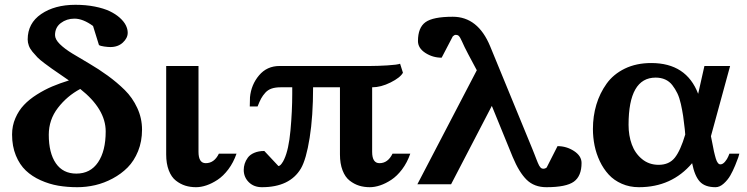

<svg xmlns="http://www.w3.org/2000/svg" viewBox="-20 -760 3083 792"><path d="M565.9 -225.1Q565.9 -176.8 549.6 -136.5Q533.2 -96.2 506.6 -69.3Q480 -42.5 444.8 -23.7Q409.7 -4.9 372.8 3.7Q335.9 12.2 298.8 12.2Q257.3 12.2 220.2 5.9Q183.1 -0.5 147.7 -16.4Q112.3 -32.2 86.7 -56.4Q61 -80.6 45.4 -118.7Q29.8 -156.7 29.8 -205.1Q29.8 -241.2 43.5 -272.7Q57.1 -304.2 78.9 -327.1Q100.6 -350.1 132.3 -370.1Q164.1 -390.1 195.3 -403.3Q226.6 -416.5 264.2 -428.2Q252.4 -436.5 229.2 -452.4Q206.1 -468.3 193.8 -476.8Q181.6 -485.4 163.1 -499.3Q144.5 -513.2 134.5 -523.4Q124.5 -533.7 114 -546.4Q103.5 -559.1 98.9 -571.8Q94.2 -584.5 94.2 -597.2Q94.2 -664.1 149.9 -702.1Q205.6 -740.2 291 -740.2Q334.5 -740.2 371.1 -732.9Q407.7 -725.6 432.4 -713.9Q457 -702.1 474.1 -686.8Q491.2 -671.4 499 -655.8Q506.8 -640.1 506.8 -625Q506.8 -603 486.8 -584.5Q466.8 -565.9 435.1 -565.9Q425.3 -565.9 409.7 -568.1Q394 -570.3 388.2 -574.2L363.8 -652.8Q322.3 -683.1 287.1 -683.1Q254.9 -683.1 231 -665Q207 -647 207 -615.2Q207 -597.7 226.8 -578.1Q246.6 -558.6 278.3 -539.3Q310.1 -520 348.1 -497.8Q386.2 -475.6 424.6 -447.8Q462.9 -419.9 494.6 -388.7Q526.4 -357.4 546.1 -314.9Q565.9 -272.5 565.9 -225.1ZM416 -217.8Q416 -310.1 311 -393.1Q256.3 -363.8 218.8 -314.9Q181.2 -266.1 181.2 -204.1Q181.2 -128.9 210.4 -86.4Q239.7 -43.9 294.9 -43.9Q353 -43.9 384.5 -90.6Q416 -137.2 416 -217.8Z M955.6 -126Q942.9 -89.4 921.9 -61.5Q900.9 -33.7 877.4 -18.3Q854 -2.9 831.5 4.6Q809.1 12.2 788.6 12.2Q765.1 12.2 744.6 5.9Q724.1 -0.5 705.6 -14.9Q687 -29.3 676.3 -57.1Q665.5 -85 665.5 -123V-487.8H798.8V-133.8Q798.8 -86.9 828.6 -86.9Q863.8 -86.9 882.8 -126Z M1672.4 -126Q1659.7 -89.4 1638.7 -61.5Q1617.7 -33.7 1594.2 -18.3Q1570.8 -2.9 1548.3 4.6Q1525.9 12.2 1505.4 12.2Q1481.9 12.2 1461.4 5.9Q1440.9 -0.5 1422.4 -14.9Q1403.8 -29.3 1393.1 -57.1Q1382.3 -85 1382.3 -123V-399.9H1271.5Q1271.5 -280.3 1257.3 -191.4Q1243.2 -102.5 1221.2 -64.9Q1175.3 12.2 1060.5 12.2Q1027.3 12.2 1006.3 -8.5Q985.4 -29.3 985.4 -59.1Q985.4 -71.8 989.3 -84.5Q993.2 -97.2 1002.2 -109.6Q1011.2 -122.1 1028.8 -129.6Q1046.4 -137.2 1070.3 -137.2L1128.4 -75.2Q1134.3 -75.2 1141.4 -84.5Q1148.4 -93.8 1152.3 -103Q1170.9 -142.6 1178.2 -221.9Q1185.5 -301.3 1185.5 -374V-399.9H1137.2Q1116.2 -399.9 1100.8 -394.8Q1085.4 -389.6 1074.7 -377.9Q1064 -366.2 1057.1 -353.5Q1050.3 -340.8 1042.5 -320.8H1010.3Q1010.3 -345.7 1011.2 -358.9Q1016.1 -410.6 1048.6 -449.2Q1081.1 -487.8 1133.3 -487.8H1507.3Q1536.6 -487.8 1577.6 -490.2Q1618.7 -492.7 1630.4 -497.1L1642.1 -460Q1631.3 -439.9 1591.3 -419.9Q1551.3 -399.9 1515.1 -399.9V-133.8Q1515.1 -86.9 1545.4 -86.9Q1580.1 -86.9 1599.1 -126Z M2378.9 -87.9Q2378.9 -33.7 2347.2 -10.7Q2315.4 12.2 2233.9 12.2Q2183.6 12.2 2152.3 -18.6Q2121.1 -49.3 2094.7 -112.8L2008.8 -323.2L1840.8 0H1701.7L1946.8 -470.2L1912.1 -535.2Q1903.8 -550.3 1896.5 -565.7Q1889.2 -581.1 1885.7 -589.1Q1882.3 -597.2 1878.2 -604.2Q1874 -611.3 1870.1 -613.8Q1866.2 -616.2 1859.9 -616.2Q1854 -616.2 1847.7 -609.9L1801.8 -522Q1765.1 -522 1734.6 -541.7Q1704.1 -561.5 1704.1 -590.8Q1704.1 -646 1735.1 -668.5Q1766.1 -690.9 1847.7 -690.9Q1951.7 -690.9 2002 -568.8L2175.8 -146Q2180.2 -134.8 2185.1 -122.6Q2189.9 -110.4 2192.6 -103.3Q2195.3 -96.2 2198.5 -88.6Q2201.7 -81.1 2203.9 -77.1Q2206.1 -73.2 2209 -69.8Q2211.9 -66.4 2215.1 -65.2Q2218.3 -64 2222.7 -64Q2228.5 -64 2234.9 -68.8L2279.8 -157.2Q2316.9 -157.2 2347.9 -137Q2378.9 -116.7 2378.9 -87.9Z M2988.8 -126H3029.8Q3028.3 -120.1 3025.4 -110.8Q3022.5 -101.6 3012.7 -77.9Q3002.9 -54.2 2992.4 -35.9Q2981.9 -17.6 2965.3 -2.7Q2948.7 12.2 2931.6 12.2Q2887.7 12.2 2866.5 -11.2Q2845.2 -34.7 2835 -86.9Q2751 12.2 2615.7 12.2Q2577.1 12.2 2544.9 -2Q2512.7 -16.1 2491 -39.8Q2469.2 -63.5 2454.3 -94.7Q2439.5 -126 2432.6 -159.7Q2425.8 -193.4 2425.8 -228Q2425.8 -280.8 2439.9 -328.1Q2454.1 -375.5 2482.2 -414.8Q2510.3 -454.1 2557.6 -477.1Q2605 -500 2666.5 -500Q2811.5 -500 2859.9 -373L2885.7 -487.8H2991.7L2912.6 -198.2Q2914.6 -188.5 2917.2 -175.3Q2919.9 -162.1 2921.4 -154.1Q2922.9 -146 2925 -135.7Q2927.2 -125.5 2929 -119.4Q2930.7 -113.3 2932.6 -106.4Q2934.6 -99.6 2936.5 -95.7Q2938.5 -91.8 2940.9 -88.4Q2943.4 -85 2946 -83.5Q2948.7 -82 2951.7 -82Q2961.4 -82 2970.7 -93Q2980 -104 2984.4 -115.2ZM2806.6 -205.1 2804.7 -227.1Q2801.3 -258.8 2797.9 -281.7Q2794.4 -304.7 2788.6 -331.1Q2782.7 -357.4 2773.9 -375.5Q2765.1 -393.6 2753.2 -408.9Q2741.2 -424.3 2723.9 -432.1Q2706.5 -439.9 2684.6 -439.9Q2572.8 -439.9 2572.8 -245.1Q2572.8 -200.7 2586.2 -164.1Q2599.6 -127.4 2628.4 -103.8Q2657.2 -80.1 2696.8 -80.1Q2740.2 -80.1 2763.7 -109.6Q2787.1 -139.2 2806.6 -205.1Z"/></svg>

Font: Veleka
Style: Bold
Weight: 700
Designer: Stefan Peev, Context Ltd, 2016; SIL International, 1997-2014.
Foundry: Stefan Peev, Context Ltd, 2016
Version: Version 1.000